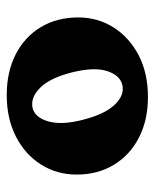

<svg xmlns="http://www.w3.org/2000/svg" viewBox="37 -791 470 584"><g transform="rotate(90 272.0 -499.0)"><path d="M275 -714Q345.5 -714 398.8 -686.5Q452 -659 481.5 -610Q511 -561 511 -497.5Q511 -437 480.5 -388.8Q450 -340.5 395.5 -312.5Q341 -284.5 269 -284.5Q198.5 -284.5 145.2 -311.8Q92 -339 62.5 -388.2Q33 -437.5 33 -502Q33 -561.5 63.5 -609.5Q94 -657.5 148.2 -685.8Q202.5 -714 275 -714ZM308 -363Q337.5 -370 349.2 -410.8Q361 -451.5 344.5 -515.5Q327.5 -583 298.2 -613.2Q269 -643.5 238 -636Q209 -629 196.2 -590Q183.5 -551 200 -483.5Q217 -416 246.8 -386.2Q276.5 -356.5 308 -363Z"/></g></svg>

Font: Fraunces 9pt SuperSoft
Style: Bold
Weight: 700
Version: Version 1.000;[b76b70a41]